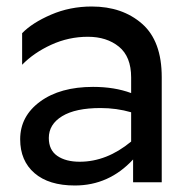

<svg xmlns="http://www.w3.org/2000/svg" viewBox="-20 -560 582 590"><path d="M225 -63Q308 -63 383 -125V-215Q338 -228 289 -228Q212 -228 171 -203Q130 -178 130 -136Q130 -99 156 -81Q182 -63 225 -63ZM383 -322Q383 -386 345.5 -416.5Q308 -447 250 -447Q191 -447 137.5 -422.5Q84 -398 48 -361V-458Q79 -490 137 -515Q195 -540 262 -540Q356 -540 416.5 -487Q477 -434 477 -323V0H389V-70Q315 10 210 10Q130 10 86 -28Q42 -66 42 -132Q42 -203 103.5 -248Q165 -293 266 -293Q332 -293 383 -274Z"/></svg>

Font: Roundo Medium
Style: Regular
Weight: 500
Designer: Namrata Goyal (Gurmukhi), Shiva Nallaperumal (Latin)
Foundry: Indian Type Foundry
Version: Version 1.000;PS 1.0;hotconv 1.0.88;makeotf.lib2.5.647800